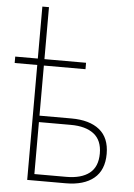

<svg xmlns="http://www.w3.org/2000/svg" viewBox="-70 -860 631 902"><g transform="rotate(5 245.0 -408.5)"><path d="M320.3 -542H124V-305.7H274.4Q360.4 -305.7 407.2 -267.8Q454.1 -230 454.1 -154.3Q454.1 -77.6 407 -38.8Q359.9 0 274.4 0H92.8V-542H-13.7V-572.3H92.8V-817.4H124V-572.3H320.3ZM274.4 -30.3Q345.2 -30.3 383.5 -60.3Q421.9 -90.3 421.9 -153.3Q421.9 -215.3 383.3 -245.4Q344.7 -275.4 274.4 -275.4H124V-30.3Z"/></g></svg>

Font: Pretendard JP Thin
Style: Regular
Weight: 100
Designer: Base glyphs from Inter by Rasmus Andersson; Hangeul glyphs from Noto Sans CJK(Source Han Sans) by Jang Soo-young and Kan
Foundry: Kil Hyung-jin
Version: Version 1.309